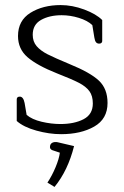

<svg xmlns="http://www.w3.org/2000/svg" viewBox="-20 -518 489 757"><path d="M46 -41V-126Q46 -137 58 -137Q72 -137 77 -112L85 -65Q106 -47 144 -38Q182 -29 218 -29Q273 -29 309.5 -48Q346 -67 346 -110Q346 -140 332.5 -158.5Q319 -177 291 -191.5Q263 -206 204 -229Q126 -260 88.5 -292.5Q51 -325 51 -376Q51 -437 100 -467.5Q149 -498 219 -498Q265 -498 312 -480.5Q359 -463 383 -439V-356Q383 -352 380 -349Q377 -346 371 -346Q363 -346 358.5 -351.5Q354 -357 352 -370L344 -419Q325 -437 291 -447.5Q257 -458 223 -458Q175 -458 142 -439.5Q109 -421 109 -381Q109 -354 124.5 -336Q140 -318 167.5 -304Q195 -290 255 -265Q336 -232 370 -200Q404 -168 404 -112Q404 -49 351.5 -19Q299 11 221 11Q174 11 123.5 -3Q73 -17 46 -41ZM167 202Q185 175 199 141.5Q213 108 216 84L186 74Q177 70 177 62Q177 52 183 47Q189 42 199 42Q205 42 208 43L272 58Q248 154 195 219Z"/></svg>

Font: Maitree Light
Style: Regular
Weight: 300
Designer: CadsonDemak Team
Foundry: CadsonDemak
Version: Version 1.001